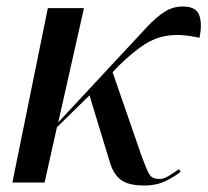

<svg xmlns="http://www.w3.org/2000/svg" viewBox="-20 -561 639 590"><path d="M18 0 127 -536H238L159 -185L373 -415Q408 -453 435 -481.5Q462 -510 487 -525.5Q512 -541 542 -541Q582 -541 592 -515Q602 -489 593 -445Q539 -457 499 -452Q459 -447 423.5 -424Q388 -401 346 -360L326 -339L416 -79Q430 -41 438.5 -26Q447 -11 470 -11Q484 -11 499.5 -21Q515 -31 530 -41L535 -33Q519 -20 490.5 -5.5Q462 9 423 9Q375 9 352 -8Q329 -25 318 -61L255 -268L155 -170L117 0Z"/></svg>

Font: Noto Serif Display Medium
Style: Italic
Weight: 500
Italic angle: -12°
Designer: Monotype Design Team
Foundry: Monotype Imaging Inc.
Version: Version 2.009